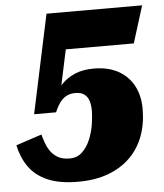

<svg xmlns="http://www.w3.org/2000/svg" viewBox="-80 -690 692 810"><g transform="rotate(-5 266.0 -285.0)"><path d="M219 74Q139 74 88.5 51.5Q38 29 10.5 -10.5Q-17 -50 -28 -102L81 -138Q86 -120 93 -100.5Q100 -81 112 -64.5Q124 -48 143 -37.5Q162 -27 192 -27Q224 -27 245.5 -48Q267 -69 279.5 -100Q292 -131 297 -163.5Q302 -196 302 -219Q302 -243 296.5 -261Q291 -279 277 -289.5Q263 -300 239 -300Q217 -300 201 -291.5Q185 -283 173 -266.5Q161 -250 151 -226H58L147 -644H552L503 -487H196L244 -624L176 -304L148 -289Q166 -320 189.5 -344Q213 -368 246 -382Q279 -396 325 -396Q385 -396 427.5 -373Q470 -350 493 -308Q516 -266 516 -208Q516 -146 497 -94.5Q478 -43 440.5 -5.5Q403 32 347.5 53Q292 74 219 74Z"/></g></svg>

Font: Roboto Serif Black
Style: Italic
Weight: 900
Italic angle: -10°
Version: Version 1.008